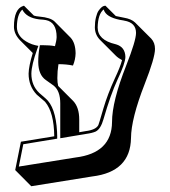

<svg xmlns="http://www.w3.org/2000/svg" viewBox="-20 -581 595 672"><path d="M279.8 -122.1Q315.4 -126.5 324.2 -143.1Q325.7 -145.5 341.8 -201.2Q356.9 -252 381.8 -306.2Q400.9 -346.7 407.2 -370.6Q394 -377.4 385.7 -385.7L329.1 -442.4Q312.5 -460 312 -484.9Q312 -504.9 315.9 -520.5Q319.8 -536.1 325 -543.5Q330.1 -550.8 335.4 -555.4Q340.8 -560.1 345.2 -560.5L349.1 -561L385.3 -524.9Q397 -522 414.1 -519Q439.9 -514.6 452.6 -502.4L509.3 -445.8Q522.5 -431.6 522.5 -409.7Q522.5 -378.9 486.3 -286.6Q439 -165.5 438.5 -97.7Q436.5 20.5 302.7 36.6L89.4 70.8L33.2 14.2L53.2 -85L169.9 -104Q168.9 -187.5 138.2 -224.1Q136.7 -226.1 135.7 -226.6Q133.8 -228 132.8 -229Q116.7 -242.2 108.4 -250Q80.1 -279.8 80.1 -323.2Q80.6 -349.6 94.7 -395.5L49.8 -440.4Q29.3 -461.9 28.8 -486.8Q28.8 -549.8 61 -560.1Q64 -560.5 64 -561L98.6 -526.4Q106.4 -523.9 118.2 -522.9Q156.7 -519.5 170.9 -505.9L227.1 -449.2Q244.1 -430.7 244.6 -394.5Q244.1 -372.6 235.4 -351.6Q212.4 -356.4 184.6 -356.4Q180.7 -332 180.7 -307.6Q180.7 -291.5 183.6 -280.3L236.3 -227.5Q257.3 -205.1 257.3 -162.6V-118.2ZM281.2 -112.3 190.9 -97.2V-219.2Q190.9 -262.7 168 -281.2Q160.6 -287.1 140.6 -300.8Q114.3 -318.8 113.8 -363.8Q113.8 -390.1 118.2 -414.6L119.6 -422.9H127.9Q154.8 -422.9 172.4 -419.4Q177.7 -438 178.2 -451.2Q178.2 -503.4 140.6 -510.7Q133.3 -512.2 117.2 -513.2Q72.8 -518.6 58.1 -547.4Q39.6 -530.8 39.1 -486.8Q39.1 -451.2 81.1 -430.7Q92.3 -425.3 103 -422.9L114.3 -420.4L110.4 -409.7Q90.3 -353.5 89.8 -323.2Q89.8 -281.7 117.7 -255.4Q126 -247.6 139.2 -236.8Q174.8 -207 179.7 -120.1Q180.2 -111.8 180.2 -104V-95.7L61.5 -76.2L45.9 2L244.6 -29.8Q371.1 -45.4 372.1 -153.8Q372.1 -226.1 421.9 -352.1Q456.1 -439 456.1 -465.8Q456.1 -502 414.6 -508.8Q413.1 -508.8 412.6 -509.3Q358.4 -517.1 345.7 -541Q343.8 -544.9 342.8 -547.9Q322.8 -531.7 321.8 -484.9Q321.8 -440.9 384.3 -426.3Q385.7 -425.8 386.2 -425.8Q418 -416.5 418.9 -381.8Q418.5 -359.4 391.1 -301.8Q367.2 -250 342.3 -164.1Q332.5 -129.4 314.9 -120.6Q302.7 -115.2 281.2 -112.3Z"/></svg>

Font: Linux Biolinum Shadow O
Style: Bold
Weight: 700
Designer: Philipp H. Poll
Foundry: Philipp H. Poll
Version: Version 0.9.2